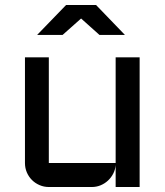

<svg xmlns="http://www.w3.org/2000/svg" viewBox="-20 -750 660 770"><path d="M80.1 -520H175.8V-96.2H443.8V-520H540V0H443.8V-87.9Q442.4 -69.8 434.1 -53.7Q425.8 -37.6 412.8 -25.6Q399.9 -13.7 383.3 -6.8Q366.7 0 348.1 0H175.8Q156.2 0 138.7 -7.6Q121.1 -15.1 108.2 -28.1Q95.2 -41 87.6 -58.6Q80.1 -76.2 80.1 -96.2ZM481 -609.9H378.9L305.2 -675.8L231 -609.9H128.9L245.1 -730H365.2Z"/></svg>

Font: Aldrich
Style: Regular
Weight: 400
Designer: Matthew Desmond
Foundry: Matthew Desmond
Version: Version 1.002 2011